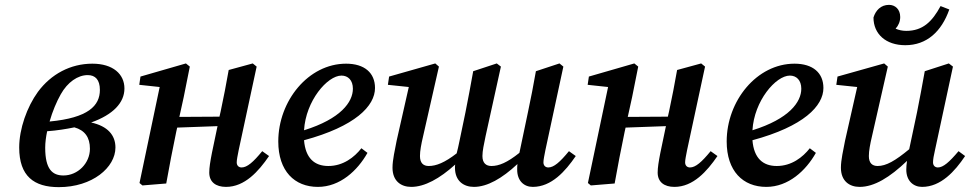

<svg xmlns="http://www.w3.org/2000/svg" viewBox="-20 -755 3991 790"><path d="M230 -367C258 -417 300 -446 341 -446C372 -446 391 -427 391 -385C391 -320 343 -270 184 -255C196 -297 213 -337 230 -367ZM222 15C360 15 455 -66 455 -148C455 -199 423 -236 355 -251C445 -283 492 -332 492 -391C492 -450 445 -493 360 -493C270 -493 190 -450 136 -377C91 -315 59 -225 59 -148C59 -30 120 15 222 15ZM166 -147C166 -168 169 -191 174 -215C215 -218 252 -224 286 -231C329 -219 350 -190 350 -143C350 -83 300 -33 241 -33C196 -33 166 -58 166 -147Z M910 14C987 14 1044 -50 1087 -113L1059 -133C1022 -88 997 -66 974 -66C963 -66 954 -73 954 -87C954 -98 958 -116 962 -137L1036 -481L1020 -494L921 -467C911 -410 900 -353 888 -297L883 -275L718 -274L736 -356L761 -481L745 -494L558 -440L553 -406L637 -397L554 -2L566 8L664 0C677 -72 690 -141 705 -212L709 -230L875 -236L852 -126C845 -90 841 -65 841 -45C841 -6 868 14 910 14Z M1385 -444C1412 -444 1432 -425 1432 -390C1432 -335 1382 -266 1231 -219C1238 -340 1327 -444 1385 -444ZM1288 14C1379 14 1451 -53 1492 -126L1467 -145C1438 -108 1392 -72 1331 -72C1274 -72 1237 -104 1231 -178C1442 -235 1523 -319 1523 -393C1523 -455 1480 -493 1404 -493C1249 -493 1125 -340 1125 -173C1125 -51 1192 14 1288 14Z M2172 14C2249 14 2306 -50 2349 -113L2321 -133C2284 -88 2259 -66 2236 -66C2225 -66 2216 -73 2216 -87C2216 -98 2220 -116 2224 -137L2298 -481L2282 -494L2185 -462C2175 -405 2164 -348 2152 -292L2118 -130L2117 -126C2067 -86 2033 -72 2002 -72C1980 -72 1965 -84 1965 -113C1965 -134 1971 -161 1978 -195L2041 -481L2024 -494L1927 -462C1917 -405 1906 -348 1895 -292L1870 -172C1867 -156 1863 -140 1859 -124C1810 -86 1775 -72 1744 -72C1722 -72 1708 -84 1708 -113C1708 -134 1713 -161 1721 -195L1786 -481L1771 -494L1581 -440L1576 -406L1662 -397L1612 -176C1605 -139 1595 -97 1595 -65C1595 -10 1630 14 1672 14C1727 14 1789 -20 1853 -78C1852 -74 1852 -69 1852 -65C1852 -10 1888 14 1930 14C1985 14 2046 -21 2109 -80C2108 -72 2108 -64 2108 -57C2108 -11 2136 14 2172 14Z M2755 14C2832 14 2889 -50 2932 -113L2904 -133C2867 -88 2842 -66 2819 -66C2808 -66 2799 -73 2799 -87C2799 -98 2803 -116 2807 -137L2881 -481L2865 -494L2766 -467C2756 -410 2745 -353 2733 -297L2728 -275L2563 -274L2581 -356L2606 -481L2590 -494L2403 -440L2398 -406L2482 -397L2399 -2L2411 8L2509 0C2522 -72 2535 -141 2550 -212L2554 -230L2720 -236L2697 -126C2690 -90 2686 -65 2686 -45C2686 -6 2713 14 2755 14Z M3230 -444C3257 -444 3277 -425 3277 -390C3277 -335 3227 -266 3076 -219C3083 -340 3172 -444 3230 -444ZM3133 14C3224 14 3296 -53 3337 -126L3312 -145C3283 -108 3237 -72 3176 -72C3119 -72 3082 -104 3076 -178C3287 -235 3368 -319 3368 -393C3368 -455 3325 -493 3249 -493C3094 -493 2970 -340 2970 -173C2970 -51 3037 14 3133 14Z M3774 14C3851 14 3909 -50 3951 -113L3924 -133C3886 -88 3861 -66 3839 -66C3828 -66 3819 -73 3819 -87C3819 -98 3822 -116 3827 -137L3901 -481L3884 -494L3785 -462C3775 -405 3764 -348 3753 -292L3721 -141C3663 -93 3626 -72 3591 -72C3569 -72 3555 -84 3555 -113C3555 -134 3560 -161 3568 -195L3633 -481L3618 -494L3426 -440L3421 -406L3507 -397L3457 -176C3450 -139 3440 -97 3440 -65C3440 -10 3475 14 3517 14C3577 14 3641 -25 3712 -93C3710 -79 3709 -68 3709 -57C3709 -11 3738 14 3774 14ZM3705 -569C3793 -569 3854 -625 3886 -716L3850 -730C3815 -665 3776 -628 3709 -628C3693 -628 3679 -631 3665 -637C3677 -650 3684 -667 3684 -685C3684 -717 3663 -735 3638 -735C3604 -735 3583 -712 3574 -683C3574 -615 3625 -569 3705 -569Z"/></svg>

Font: Source Serif Pro Semibold
Style: Italic
Weight: 600
Italic angle: -12°
Designer: Frank Grießhammer
Foundry: Adobe Systems Incorporated
Version: Version 3.001;hotconv 1.0.111;makeotfexe 2.5.65597